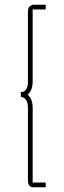

<svg xmlns="http://www.w3.org/2000/svg" viewBox="-20 -760 269 811"><path d="M118 -720V-416Q118 -379 97 -360Q118 -342 118 -304V11H173V31H121Q98 31 98 1V-304Q98 -347 68 -351V-371Q98 -371 98 -416V-710Q98 -727 106 -733.5Q114 -740 121 -740H173V-720Z"/></svg>

Font: Raleway-v4020 Thin
Style: Regular
Weight: 250
Designer: Matt McInerney, Pablo Impallari, Rodrigo Fuenzalida
Foundry: Matt McInerney, Pablo Impallari, Rodrigo Fuenzalida
Version: Version 4.020;PS 004.020;hotconv 1.0.88;makeotf.lib2.5.64775